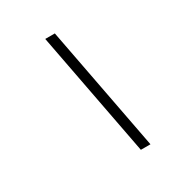

<svg xmlns="http://www.w3.org/2000/svg" viewBox="-160 -769 842 897"><g transform="rotate(-30 260.5 -320.0)"><path d="M264.6 -655.8 392.6 16.1H340.8L212.9 -655.8Z"/></g></svg>

Font: Atsinvsda
Style: Italic
Weight: 400
Italic angle: -12°
Designer: Al Webster
Foundry: Al Webster and Michael Everson
Version: Version 2.000